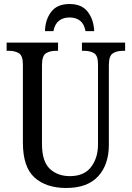

<svg xmlns="http://www.w3.org/2000/svg" viewBox="-20 -926 656 956"><path d="M310 10Q210 10 152 -42Q94 -94 94 -216V-605Q94 -649 74 -661Q54 -673 25 -673H13V-714H269V-673H258Q228 -673 208.5 -660.5Q189 -648 189 -601V-210Q189 -122 228 -85.5Q267 -49 328 -49Q399 -49 433.5 -94.5Q468 -140 468 -207V-605Q468 -649 448.5 -661Q429 -673 399 -673H388V-714H603V-673H592Q562 -673 542 -660.5Q522 -648 522 -601V-205Q522 -106 468.5 -48Q415 10 310 10ZM204 -771Q205 -827 234.5 -866.5Q264 -906 326 -906Q388 -906 417.5 -866.5Q447 -827 449 -771H406Q399 -807 378.5 -823Q358 -839 326 -839Q295 -839 274 -823Q253 -807 246 -771Z"/></svg>

Font: Noto Serif Condensed
Style: Regular
Weight: 400
Width: 3
Designer: Monotype Design Team
Foundry: Monotype Imaging Inc.
Version: Version 2.013; ttfautohint (v1.8.4.7-5d5b)